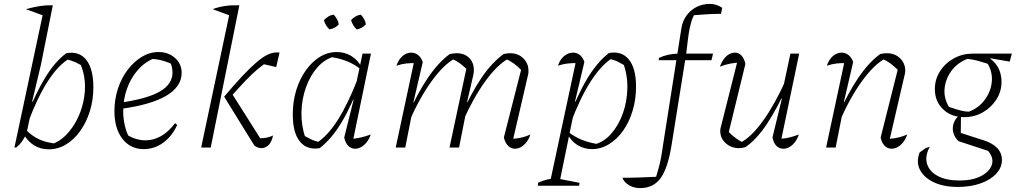

<svg xmlns="http://www.w3.org/2000/svg" viewBox="-20 -757 5239 985"><path d="M230 9Q188 9 155.5 -11Q123 -31 101 -69L112 -92Q145 -58 183.5 -41Q222 -24 277 -19L245 -17Q286 -31 318.5 -64Q351 -97 374 -141.5Q397 -186 408 -237Q419 -288 415 -338Q411 -388 391 -432L418 -409Q389 -428 365 -438.5Q341 -449 316 -454L340 -459Q282 -427 227.5 -343.5Q173 -260 125 -131L110 -145Q162 -278 212.5 -360Q263 -442 320 -484Q386 -496 422.5 -450Q459 -404 459 -309Q459 -244 441 -186.5Q423 -129 391.5 -85Q360 -41 319 -16Q278 9 230 9ZM54 0 207 -718 251 -730 190 -425 145 -237 150 -234 116 -72Q103 -45 91.5 -29.5Q80 -14 63 0ZM206 -676 113 -710Q153 -721 185 -726Q217 -731 251 -730Z M717 8Q649 8 608 -45Q567 -98 567 -187Q567 -247 585 -302Q603 -357 635 -399Q667 -441 707.5 -465.5Q748 -490 794 -490Q844 -490 878 -459.5Q912 -429 912 -383Q912 -347 891 -317Q870 -287 830 -264Q790 -241 731 -224.5Q672 -208 596 -198V-230Q735 -250 800 -287.5Q865 -325 865 -385Q865 -413 852 -441L870 -424Q843 -438 814 -446Q785 -454 753 -455L774 -459Q724 -440 687.5 -398.5Q651 -357 631.5 -302Q612 -247 612 -186Q612 -150 620 -114.5Q628 -79 645 -47L631 -66Q655 -51 679 -44Q703 -37 727 -37Q768 -37 806.5 -59Q845 -81 878 -125L889 -116Q863 -58 817.5 -25Q772 8 717 8Z M1012 0 1164 -718 1208 -730 1061 0ZM1285 -10 1130 -261 1166 -283 1330 -24 1300 -49Q1303 -48 1307 -48Q1311 -48 1320 -48Q1336 -48 1351 -51.5Q1366 -55 1381 -62Q1377 -42 1368.5 -27Q1360 -12 1347.5 -4.5Q1335 3 1320 3Q1312 3 1302.5 -0.5Q1293 -4 1285 -10ZM1130 -261Q1182 -323 1223 -366.5Q1264 -410 1295.5 -437Q1327 -464 1352 -476Q1377 -488 1398 -488Q1404 -488 1407 -488Q1410 -488 1414 -487L1397 -413L1323 -430L1358 -444Q1328 -424 1300.5 -401Q1273 -378 1240 -343.5Q1207 -309 1159 -255ZM1163 -676 1071 -710Q1100 -721 1132.5 -726Q1165 -731 1208 -730Z M1620 3Q1555 14 1518.5 -31Q1482 -76 1482 -170Q1482 -236 1499.5 -293.5Q1517 -351 1548.5 -395.5Q1580 -440 1620.5 -465Q1661 -490 1707 -490Q1749 -490 1782 -470Q1815 -450 1834 -414L1833 -399Q1771 -453 1666 -466L1695 -467Q1646 -454 1608.5 -411.5Q1571 -369 1549.5 -308.5Q1528 -248 1526.5 -180.5Q1525 -113 1547 -49L1523 -72Q1548 -56 1572 -44Q1596 -32 1625 -27L1601 -22Q1659 -57 1712.5 -141Q1766 -225 1818 -360L1834 -350Q1784 -215 1732.5 -129.5Q1681 -44 1620 3ZM1788 -22 1777 -45Q1802 -45 1828 -51Q1854 -57 1882 -67Q1875 -45 1862 -28.5Q1849 -12 1833.5 -3Q1818 6 1802 6Q1781 6 1766 -9.5Q1751 -25 1746 -52L1794 -245L1790 -247L1840 -482H1883ZM1692 -682Q1702 -671 1709 -658.5Q1716 -646 1718 -632Q1710 -622 1696.5 -615Q1683 -608 1670 -606Q1659 -617 1651.5 -629.5Q1644 -642 1642 -654Q1653 -665 1665 -672.5Q1677 -680 1692 -682ZM1831 -682Q1842 -670 1848.5 -658Q1855 -646 1857 -632Q1847 -621 1835 -614.5Q1823 -608 1810 -606Q1800 -615 1792.5 -627.5Q1785 -640 1781 -654Q1791 -665 1804 -672.5Q1817 -680 1831 -682Z M2354 -133 2343 -156Q2369 -217 2396 -267.5Q2423 -318 2451 -359Q2479 -400 2507.5 -430Q2536 -460 2564 -480Q2574 -482 2582 -483Q2590 -484 2597 -484Q2638 -484 2664.5 -458Q2691 -432 2691 -395Q2691 -389 2691 -384Q2691 -379 2689 -373L2613 -45Q2639 -47 2660.5 -52.5Q2682 -58 2701 -67Q2694 -45 2681.5 -28.5Q2669 -12 2653.5 -3Q2638 6 2622 6Q2601 6 2586 -9.5Q2571 -25 2565 -52L2658 -417L2657 -395Q2633 -419 2615 -432Q2597 -445 2572 -456L2590 -457Q2533 -427 2471 -342Q2409 -257 2354 -133ZM2010 0 2108 -458 2117 -433Q2089 -434 2065 -431.5Q2041 -429 2014 -420Q2021 -441 2032.5 -456Q2044 -471 2059 -479Q2074 -487 2090 -487Q2109 -487 2124.5 -475Q2140 -463 2149 -439L2101 -233L2105 -232L2059 0ZM2286 0 2377 -426 2382 -395Q2357 -419 2339.5 -432Q2322 -445 2297 -456L2314 -457Q2257 -427 2195 -341.5Q2133 -256 2079 -133L2068 -156Q2094 -217 2121 -267.5Q2148 -318 2176 -359Q2204 -400 2232 -430Q2260 -460 2288 -480Q2302 -482 2309 -483Q2316 -484 2322 -484Q2363 -484 2387 -460Q2411 -436 2411 -397Q2411 -390 2410 -383Q2409 -376 2407 -367L2376 -233L2381 -232L2335 0Z M3017 8Q2976 8 2943 -12.5Q2910 -33 2892 -69L2893 -83Q2954 -30 3059 -16H3030Q3079 -29 3116.5 -72Q3154 -115 3175.5 -175.5Q3197 -236 3198.5 -303.5Q3200 -371 3177 -434L3202 -412Q3176 -427 3152.5 -439Q3129 -451 3100 -456L3124 -461Q3067 -426 3012.5 -342.5Q2958 -259 2906 -122L2891 -133Q2941 -268 2992.5 -353.5Q3044 -439 3104 -485Q3169 -497 3206 -452Q3243 -407 3243 -313Q3243 -247 3225.5 -189Q3208 -131 3177 -87Q3146 -43 3104.5 -17.5Q3063 8 3017 8ZM2739 196 2741 180Q2766 169 2785 164.5Q2804 160 2830 157L2953 181L2951 196ZM2798 196 2938 -458 2946 -433Q2915 -434 2890.5 -431Q2866 -428 2843 -420Q2849 -441 2861 -456Q2873 -471 2888.5 -479Q2904 -487 2920 -487Q2939 -487 2954.5 -475Q2970 -463 2978 -439L2930 -237L2935 -234L2847 196Z M3264 208Q3243 208 3224 201Q3205 194 3191.5 181.5Q3178 169 3173 155Q3219 155 3260.5 153.5Q3302 152 3346 150Q3354 124 3360 101.5Q3366 79 3371 53Q3376 27 3381 -10L3476 -614Q3482 -650 3502.5 -678Q3523 -706 3554 -721.5Q3585 -737 3622 -737Q3640 -737 3656 -731.5Q3672 -726 3685 -717L3679 -686Q3644 -686 3609.5 -684Q3575 -682 3540 -679Q3532 -663 3527.5 -648.5Q3523 -634 3518.5 -613.5Q3514 -593 3510 -561Q3506 -529 3500 -479L3425 -11Q3406 106 3369 157Q3332 208 3264 208ZM3359 -448 3361 -460Q3382 -470 3406 -475.5Q3430 -481 3458 -482H3638L3630 -448Z M3804 -429 3715 -64 3712 -86Q3732 -65 3754.5 -48.5Q3777 -32 3796 -24L3778 -25Q3834 -53 3895 -138Q3956 -223 4012 -348L4024 -326Q3996 -264 3968.5 -212.5Q3941 -161 3914 -120.5Q3887 -80 3859.5 -50.5Q3832 -21 3804 -2Q3786 3 3771 3Q3731 3 3703 -22.5Q3675 -48 3675 -85Q3675 -98 3679 -109L3767 -458L3785 -437Q3755 -436 3726 -430.5Q3697 -425 3673 -415Q3681 -437 3693 -453.5Q3705 -470 3720 -478.5Q3735 -487 3751 -487Q3770 -487 3784 -472Q3798 -457 3804 -429ZM3943 -52 3991 -250 3986 -252 4035 -482H4080L3984 -22L3973 -45Q4001 -45 4027 -51Q4053 -57 4078 -67Q4071 -45 4058.5 -28.5Q4046 -12 4030.5 -3Q4015 6 3999 6Q3977 6 3962.5 -9.5Q3948 -25 3943 -52Z M4498 -52 4590 -417V-395Q4565 -419 4547.5 -432Q4530 -445 4505 -456L4522 -457Q4465 -427 4403 -342Q4341 -257 4287 -133L4276 -156Q4302 -217 4329 -267.5Q4356 -318 4384 -359Q4412 -400 4440 -430Q4468 -460 4496 -480Q4507 -482 4514.5 -483Q4522 -484 4529 -484Q4571 -484 4597.5 -458Q4624 -432 4624 -395Q4624 -389 4623.5 -384Q4623 -379 4621 -373L4545 -45Q4571 -47 4592.5 -52.5Q4614 -58 4634 -67Q4627 -45 4614.5 -28.5Q4602 -12 4586 -3Q4570 6 4554 6Q4533 6 4518 -9.5Q4503 -25 4498 -52ZM4218 0 4316 -458 4325 -433Q4297 -434 4273 -431.5Q4249 -429 4222 -420Q4229 -441 4240.5 -456Q4252 -471 4267 -479Q4282 -487 4298 -487Q4317 -487 4332.5 -475Q4348 -463 4357 -439L4309 -233L4313 -232L4267 0Z M4894 202Q4821 202 4770.5 178Q4720 154 4699.5 114Q4679 74 4698 25Q4719 9 4726.5 4.5Q4734 0 4750 -4Q4724 44 4736 83.5Q4748 123 4791 146Q4834 169 4903 169Q4969 169 5012.5 146.5Q5056 124 5068 89Q5080 54 5049 17L4897 -33Q4882 -48 4875 -64.5Q4868 -81 4868 -98Q4868 -119 4879 -139Q4890 -159 4910 -171L4909 -75L5024 -38Q5120 -8 5120 64Q5120 103 5090.5 134.5Q5061 166 5010 184Q4959 202 4894 202ZM4927 -156Q4860 -156 4818 -196.5Q4776 -237 4776 -300Q4776 -350 4802.5 -391.5Q4829 -433 4873.5 -457.5Q4918 -482 4971 -482Q5036 -482 5077 -441.5Q5118 -401 5118 -336Q5118 -288 5092 -247Q5066 -206 5022.5 -181Q4979 -156 4927 -156ZM4951 -184Q5002 -204 5032.5 -245.5Q5063 -287 5068 -336.5Q5073 -386 5047 -430Q5023 -438 4997 -445Q4971 -452 4943 -455Q4892 -435 4861.5 -394Q4831 -353 4826 -303.5Q4821 -254 4848 -209Q4884 -196 4908.5 -190Q4933 -184 4951 -184ZM5052 -434 4971 -482H5171L5160 -441L5061 -458Z"/></svg>

Font: Piazzolla Thin Thin
Style: Italic
Weight: 250
Italic angle: -11.3°
Version: Version 2.005